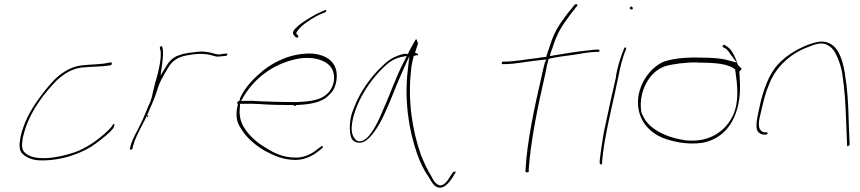

<svg xmlns="http://www.w3.org/2000/svg" viewBox="-20 -740 4076 910"><path d="M86 -71C87 -87 93 -108 100 -130C129 -221 194 -303 249 -359C282 -389 316 -412 365 -420H368C382 -421 397 -422 409 -423C435 -425 470 -425 483 -428H484C495 -430 503 -430 507 -431C512 -442 510 -444 508 -444C506 -444 501 -444 496 -443H495C462 -434 403 -435 366 -430C318 -424 279 -400 243 -367C203 -327 152 -261 122 -207C91 -152 62 -67 77 -25C86 -3 123 18 165 20C273 24 375 -16 433 -59C463 -82 502 -111 517 -133C522 -143 523 -150 522 -152H521L520 -153C519 -153 514 -150 512 -145V-144C492 -117 460 -92 429 -69C408 -54 384 -40 354 -26C288 1 174 26 115 -4C92 -17 80 -31 86 -71ZM368 -422Z M596 -37C595 -31 597 -31 598 -31C604 -31 606 -31 608 -37L613 -56C629 -108 660 -154 681 -202C694 -235 710 -266 719 -295C726 -317 734 -342 744 -361L759 -389L777 -419C796 -453 828 -473 875 -479L894 -482C921 -486 947 -485 965 -482C986 -479 1000 -470 1015 -472H1016C1024 -472 1039 -474 1044 -475H1053C1055 -476 1058 -482 1058 -485C1058 -486 1058 -487 1055 -486H1047C1038 -484 1027 -484 1020 -482H1017C1011 -482 1007 -483 1003 -484L987 -488C980 -490 977 -491 970 -492L949 -495C928 -498 899 -492 872 -489L846 -484L817 -474C796 -463 785 -453 770 -430L741 -382L748 -433C753 -468 755 -497 749 -518V-519C748 -525 737 -519 738 -515L737 -513C738 -508 742 -501 742 -488C743 -460 736 -426 728 -392C725 -378 721 -366 717 -353C713 -334 708 -319 705 -304L701 -286C699 -277 696 -268 693 -260L691 -253H690C675 -219 662 -183 645 -150C630 -118 609 -84 601 -56ZM692 -258H693ZM676 -186H682L683 -192H677ZM680 -199V-200ZM717 -351H718ZM870 -489H872Z M1104 -254C1103 -251 1106 -249 1108 -246L1106 -239C1096 -194 1101 -163 1120 -134C1145 -91 1184 -56 1232 -27C1275 -4 1320 18 1381 18C1421 18 1460 0 1486 -21L1508 -38C1508 -38 1510 -41 1510 -42C1511 -47 1509 -48 1507 -48C1506 -48 1503 -47 1502 -46L1481 -30C1456 -10 1422 7 1383 7C1322 7 1278 -15 1244 -37C1198 -63 1159 -98 1134 -140C1118 -169 1113 -197 1117 -235L1118 -248H1135C1158 -249 1182 -248 1207 -247C1255 -243 1317 -242 1374 -242L1373 -238H1381L1382 -242C1455 -245 1505 -256 1535 -285C1556 -306 1567 -318 1574 -355C1587 -433 1542 -478 1462 -486C1365 -490 1285 -451 1227 -406C1184 -370 1142 -328 1118 -275L1116 -264C1112 -262 1105 -257 1104 -254ZM1123 -261 1132 -278C1182 -364 1268 -435 1384 -460C1462 -476 1521 -455 1545 -426C1563 -406 1574 -361 1549 -318C1516 -264 1454 -259 1380 -256C1327 -256 1261 -258 1212 -260C1187 -262 1166 -263 1145 -262ZM1375 -571 1382 -563C1383 -563 1385 -562 1386 -562C1392 -562 1394 -564 1394 -566C1395 -569 1388 -578 1383 -583L1384 -584C1390 -595 1397 -604 1407 -613C1426 -633 1478 -665 1505 -675L1522 -682C1528 -688 1529 -695 1520 -692L1497 -682C1473 -672 1416 -637 1396 -620C1371 -598 1361 -585 1375 -571ZM1462 -486Z M1642 -179C1635 -139 1637 -98 1649 -79C1665 -61 1692 -56 1719 -77C1752 -103 1784 -158 1809 -215C1834 -270 1855 -328 1880 -384L1920 -474L1910 -382C1903 -298 1908 -221 1922 -143C1938 -59 1968 40 2011 97C2026 126 2039 142 2052 147C2082 158 2106 131 2128 96L2141 74C2140 74 2139 73 2138 73C2135 74 2131 76 2129 74L2117 91C2106 110 2082 149 2058 136C2044 131 2033 114 2022 91C2006 66 1990 32 1974 -9C1935 -119 1912 -262 1928 -404C1929 -423 1933 -440 1936 -455L1941 -475L1954 -478H1961C1963 -486 1957 -486 1946 -491L1948 -493C1953 -510 1957 -520 1961 -533C1959 -542 1956 -550 1953 -555C1953 -554 1949 -552 1949 -551C1942 -538 1919 -500 1912 -481L1910 -486C1906 -484 1904 -485 1895 -485C1846 -473 1821 -456 1788 -423C1741 -379 1691 -312 1662 -240C1652 -216 1645 -197 1642 -179ZM1673 -239C1701 -308 1749 -373 1794 -417C1816 -438 1838 -459 1878 -469L1908 -475L1894 -447C1857 -377 1829 -292 1794 -216C1781 -184 1730 -60 1679 -71H1678C1669 -73 1664 -79 1659 -87C1634 -119 1652 -189 1673 -239ZM2117 91V92Z M2358 -442C2357 -439 2360 -436 2362 -436H2370C2423 -436 2477 -449 2548 -456L2569 -458L2562 -442C2557 -425 2554 -408 2549 -388C2514 -237 2477 -64 2471 63L2470 72C2471 79 2488 78 2486 72V62V61C2495 -70 2529 -237 2564 -388C2569 -410 2572 -432 2578 -452L2580 -461C2617 -470 2658 -475 2698 -480C2729 -485 2775 -494 2805 -494H2814C2818 -494 2820 -495 2821 -498C2822 -503 2821 -505 2817 -505H2808C2803 -505 2789 -504 2767 -501C2723 -497 2661 -487 2608 -478L2586 -474L2590 -490C2592 -497 2595 -503 2598 -511C2620 -583 2641 -614 2683 -671L2716 -713C2721 -720 2707 -723 2703 -717L2669 -675C2625 -617 2605 -586 2582 -510C2578 -499 2573 -484 2569 -472V-470H2566C2550 -469 2539 -467 2522 -464H2519C2469 -458 2414 -448 2371 -448H2364C2361 -448 2359 -445 2358 -442ZM2578 -450H2580ZM2703 -717V-718Z M2965 -702C2964 -699 2967 -695 2972 -695C2977 -695 2978 -695 2979 -700C2980 -703 2976 -709 2973 -709C2969 -709 2966 -707 2965 -702ZM2899 -378 2900 -377 2883 -302C2877 -275 2870 -246 2864 -216L2844 -123C2836 -83 2825 -6 2822 25L2823 36C2827 41 2832 42 2834 33V23V22C2842 -71 2871 -196 2895 -302C2901 -329 2905 -353 2911 -377C2919 -422 2931 -470 2948 -508C2948 -509 2948 -510 2947 -513C2941 -525 2934 -499 2931 -492L2930 -490C2918 -458 2906 -419 2899 -378ZM2910 -376H2911ZM2947 -513Z M3031 -357C2993 -287 2999 -220 3022 -175C3040 -139 3074 -105 3123 -86C3170 -68 3238 -53 3308 -63C3384 -77 3440 -126 3467 -203C3489 -260 3489 -324 3486 -370L3484 -401C3490 -406 3497 -413 3494 -416L3477 -432C3468 -464 3450 -504 3428 -518L3415 -527C3412 -529 3412 -528 3407 -525C3400 -517 3409 -516 3417 -511C3429 -505 3438 -488 3447 -476L3472 -443L3429 -455C3396 -464 3352 -467 3297 -467C3232 -469 3175 -463 3133 -450C3093 -437 3054 -399 3031 -357ZM3018 -222C3009 -306 3056 -401 3132 -426C3169 -437 3229 -445 3286 -444L3293 -443C3371 -443 3430 -438 3463 -412H3464L3466 -398C3474 -343 3485 -260 3454 -193C3422 -124 3347 -62 3229 -75C3225 -75 3222 -76 3218 -77C3125 -92 3052 -135 3028 -190C3020 -205 3020 -203 3018 -222ZM3417 -511Z M3573 -202C3564 -161 3561 -125 3575 -113C3583 -105 3595 -102 3600 -102H3610C3615 -102 3617 -104 3618 -108C3619 -112 3617 -113 3612 -113H3601C3564 -124 3578 -173 3585 -202C3596 -248 3604 -289 3622 -332C3652 -418 3724 -487 3815 -519C3841 -530 3884 -545 3909 -521V-522C3925 -513 3936 -497 3945 -477C3956 -454 3965 -427 3971 -397C3984 -311 3987 -259 3991 -149L3995 -51C3995 -47 3996 -47 3998 -47C4001 -48 4007 -52 4007 -55L4003 -151C4000 -263 3997 -313 3983 -400C3974 -452 3957 -507 3920 -530C3886 -550 3858 -545 3810 -528C3764 -510 3721 -485 3687 -454C3635 -410 3608 -342 3587 -265ZM3815 -519Z"/></svg>

Font: Stray Cat
Style: HlExtObl
Weight: 100
Version: Version 1.0